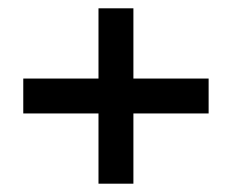

<svg xmlns="http://www.w3.org/2000/svg" viewBox="-20 -590 558 462"><path d="M36 -401H217V-570H301V-401H482V-317H301V-148H217V-317H36Z"/></svg>

Font: League Gothic
Style: Regular
Weight: 400
Designer: The League of Moveable Type
Version: Version 1.560;PS 001.560;hotconv 1.0.56;makeotf.lib2.0.21325